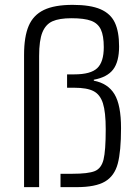

<svg xmlns="http://www.w3.org/2000/svg" viewBox="-20 -770 578 790"><path d="M279 -750Q352 -750 393.5 -732Q435 -714 452.5 -677Q470 -640 470 -579Q470 -516 445.5 -484Q421 -452 366 -442V-438Q424 -427 451 -382.5Q478 -338 478 -243Q478 -147 464.5 -96.5Q451 -46 412 -23Q373 0 295 0H229V-55H278Q343 -55 370 -66Q397 -77 406 -113.5Q415 -150 415 -238Q415 -309 403.5 -345Q392 -381 365 -395Q338 -409 286 -409H256V-464H286Q353 -464 380 -489.5Q407 -515 407 -576Q407 -623 395 -648.5Q383 -674 355 -684.5Q327 -695 274 -695Q224 -695 196 -682.5Q168 -670 154.5 -637Q141 -604 141 -540V0H79V-544Q79 -619 98 -663.5Q117 -708 160.5 -729Q204 -750 279 -750Z"/></svg>

Font: Saira Semi Condensed Light
Style: Regular
Weight: 300
Width: 4
Designer: Hector Gatti with collaboration of the Omnibus-Type team
Foundry: Omnibus-Type
Version: Version 1.001; ttfautohint (v1.8)